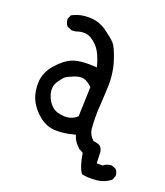

<svg xmlns="http://www.w3.org/2000/svg" viewBox="-102 -666 704 820"><g transform="rotate(15 250.0 -256.0)"><path d="M399.9 75.7Q437 75.7 466.3 55.7L475.1 38.1Q475.6 35.6 475.6 33.2Q475.6 17.6 466.8 7.3L449.2 -1.5Q446.3 -2 443.8 -2Q425.8 -2 411.6 7.3L410.2 8.3L383.3 5.9Q385.7 -43 385.7 -43Q385.7 -58.6 377 -69.3Q364.3 -79.6 348.1 -81.5H346.7L345.2 -83Q326.7 -102.5 324.7 -127.9Q324.7 -181.2 332.5 -231Q340.3 -280.8 346.2 -329.6Q348.1 -348.6 348.1 -366.7Q348.1 -405.8 339.4 -441.4Q327.1 -493.2 314.9 -509.8Q302.2 -526.4 269.5 -554.7Q231 -588.4 173.3 -588.4Q140.1 -588.4 112.8 -575.7L104 -558.6Q103.5 -556.2 103.5 -553.7Q103.5 -537.6 112.3 -525.9L132.3 -515.1Q137.2 -514.6 144.8 -514.6Q152.3 -514.6 159.9 -516.8Q167.5 -519 176.5 -519Q185.5 -519 196.3 -517.1Q218.3 -512.7 242.4 -484.4Q266.6 -456.1 276.9 -396L277.8 -390.1Q238.8 -396 213.6 -396Q188.5 -396 170.4 -391.1Q135.3 -381.8 96.7 -345.2Q59.1 -309.6 53.2 -263.2Q51.8 -250.5 51.8 -238.3Q51.8 -206.5 62.5 -180.2Q78.1 -144 108.4 -116.2Q138.7 -88.4 177.7 -84.5Q190.9 -83 204.6 -83Q232.4 -83 266.1 -88.9L267.1 -84.5Q270.5 -62.5 294.9 -34.7L314 -22Q317.9 40 335 66.9Q354 74.7 393.6 75.7Q397 75.7 399.9 75.7ZM255.9 -167.5Q235.4 -151.4 208 -151.4Q202.1 -151.4 195.8 -152.3Q161.1 -156.7 142.6 -176.3Q124 -195.3 117.2 -228Q115.7 -236.8 115.7 -244.6Q115.7 -268.1 130.4 -286.1Q149.4 -309.1 158.7 -314.2Q168 -319.3 193.4 -327.1Q208.5 -331.5 219 -331.5Q229.5 -331.5 236.8 -329.1Q253.4 -323.2 272 -302.7L272.9 -301.3L256.8 -168.5Z"/></g></svg>

Font: Bakudai
Style: Light
Weight: 300
Version: Version 1.48